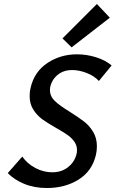

<svg xmlns="http://www.w3.org/2000/svg" viewBox="-20 -938 581 965"><path d="M294 -745 467 -918 532 -849 340 -700ZM262 -295Q218 -320 192 -339Q166 -358 147.5 -387Q129 -416 129 -455Q129 -479 134 -498Q153 -578 218.5 -621.5Q284 -665 367 -665Q415 -665 462 -650.5Q509 -636 541 -609L477 -531Q453 -557 415 -571.5Q377 -586 343 -586Q307 -586 282 -570.5Q257 -555 244 -531.5Q231 -508 231 -486Q231 -454 255.5 -430.5Q280 -407 331 -376Q375 -348 402 -327.5Q429 -307 448 -275.5Q467 -244 467 -203Q467 -179 462 -159Q443 -78 375 -35.5Q307 7 216 7Q152 7 101.5 -14Q51 -35 19 -68L92 -151Q117 -115 158 -93.5Q199 -72 243 -72Q282 -72 310 -89.5Q338 -107 352.5 -133Q367 -159 367 -183Q367 -208 353 -227Q339 -246 319 -260Q299 -274 262 -295Z"/></svg>

Font: Ysabeau Infant Semibold
Style: Italic
Weight: 600
Italic angle: -12°
Designer: Christian Thalmann (Catharsis Fonts)
Version: Version 0.003